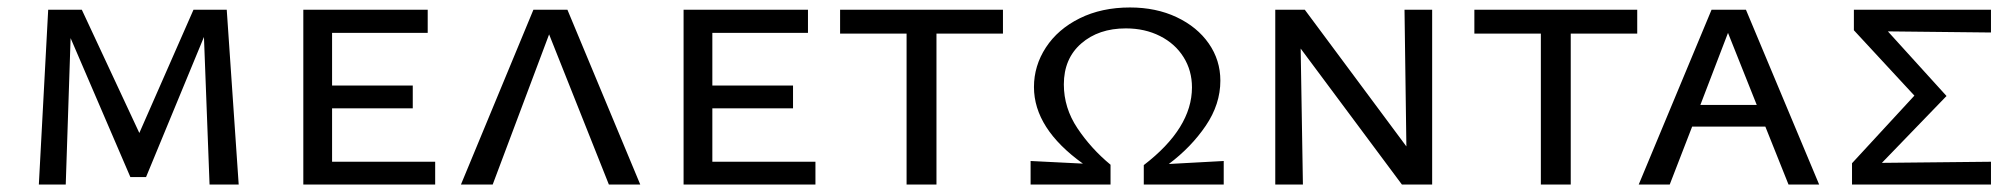

<svg xmlns="http://www.w3.org/2000/svg" viewBox="-20 -494 5390 514"><path d="M541 0 526 -395 371 -20H329L169 -392L156 0H84L109 -468H199L353 -138L498 -468H587L619 0Z M1145 -61V0H792V-468H1125V-406H869V-265H1085V-204H869V-61Z M1610 0 1450 -402 1299 0H1214L1408 -468H1499L1694 0Z M2163 -61V0H1810V-468H2143V-406H1887V-265H2103V-204H1887V-61Z M2665 -404H2487V0H2407V-404H2229V-468H2665Z M3256 -63V0H3042V-52Q3171 -151 3171 -260Q3171 -305 3148.5 -341Q3126 -377 3085.5 -397.5Q3045 -418 2994 -418Q2921 -418 2874.5 -377.5Q2828 -337 2828 -268Q2828 -205 2864.5 -150.5Q2901 -96 2953 -53V0H2739V-63L2879 -56Q2748 -150 2748 -261Q2748 -318 2780 -367Q2812 -416 2870.5 -445Q2929 -474 3005 -474Q3075 -474 3130 -448Q3185 -422 3216 -377.5Q3247 -333 3247 -278Q3247 -215 3208 -157.5Q3169 -100 3109 -55Z M3814 -468V0H3733L3462 -364L3468 0H3394V-468H3473L3745 -102L3740 -468Z M4363 -404H4185V0H4105V-404H3927V-468H4363Z M4706 -155H4510L4450 0H4367L4562 -468H4654L4850 0H4768ZM4683 -213 4606 -406 4532 -213Z M5310 -407 5034 -410 5191 -237 5018 -58 5310 -61V0H4938V-57L5105 -238L4943 -413V-468H5310Z"/></svg>

Font: Ysabeau SC Medium
Style: Regular
Weight: 500
Designer: Christian Thalmann (Catharsis Fonts)
Version: Version 0.003